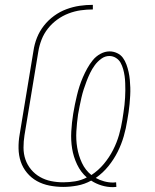

<svg xmlns="http://www.w3.org/2000/svg" viewBox="-20 -763 640 792"><path d="M446 9Q422 9 399 2Q376 -5 356 -18Q329 -3 299 2.5Q269 8 241 8Q212 8 184 2.5Q156 -3 132.5 -16Q109 -29 91.5 -50Q74 -71 65.5 -96.5Q57 -122 56.5 -151Q56 -180 61 -208L118 -553Q122 -581 132.5 -607.5Q143 -634 161 -657Q179 -680 203 -697.5Q227 -715 254 -725Q281 -735 308 -739Q335 -743 363 -743V-724Q338 -724 313 -720.5Q288 -717 263 -707.5Q238 -698 216 -682Q194 -666 177.5 -645Q161 -624 151.5 -599.5Q142 -575 138 -550L81 -205Q77 -180 77 -154Q77 -128 85 -105Q93 -82 108.5 -63.5Q124 -45 145 -33Q166 -21 190.5 -16Q215 -11 241 -11Q265 -11 290 -15Q315 -19 338 -31Q313 -53 298 -84.5Q283 -116 277.5 -150Q272 -184 274 -220.5Q276 -257 282 -294Q285 -313 289 -332Q293 -351 297.5 -370Q302 -389 308 -407.5Q314 -426 322 -444.5Q330 -463 340 -481Q350 -499 363 -515Q376 -531 394.5 -541Q413 -551 432 -551Q448 -551 463 -544Q478 -537 487 -524.5Q496 -512 501.5 -497Q507 -482 510.5 -466Q514 -450 515.5 -434Q517 -418 517.5 -401.5Q518 -385 517 -368Q516 -351 514.5 -334Q513 -317 510.5 -300.5Q508 -284 505 -267Q500 -234 490.5 -201Q481 -168 465.5 -137Q450 -106 427.5 -78Q405 -50 375 -29Q391 -20 409.5 -15Q428 -10 447 -10Q450 -10 453 -10.5Q456 -11 459 -11L460 8Q456 8 453 8.5Q450 9 446 9ZM357 -41Q386 -60 408.5 -87Q431 -114 446.5 -144.5Q462 -175 471 -206.5Q480 -238 485 -270Q487 -285 489.5 -300Q492 -315 493.5 -330Q495 -345 496 -360.5Q497 -376 497 -390.5Q497 -405 496.5 -420Q496 -435 494 -449.5Q492 -464 488 -478Q484 -492 477.5 -504Q471 -516 458.5 -524Q446 -532 431 -532Q413 -532 397.5 -520.5Q382 -509 371 -494Q360 -479 352 -462.5Q344 -446 337.5 -429Q331 -412 325.5 -395Q320 -378 316 -360.5Q312 -343 308.5 -325.5Q305 -308 302 -291Q297 -256 295 -221.5Q293 -187 298.5 -154Q304 -121 318 -91Q332 -61 357 -41Z"/></svg>

Font: Iosevka Curly Slab ThEx
Style: Italic
Weight: 100
Width: 7
Italic angle: -9°
Monospace: yes
Designer: Belleve Invis
Foundry: Belleve Invis
Version: Version 11.1.0; ttfautohint (v1.8.3)